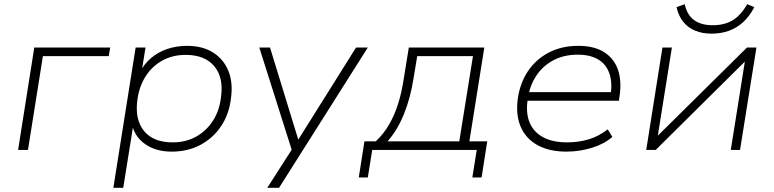

<svg xmlns="http://www.w3.org/2000/svg" viewBox="-20 -713 3682 913"><path d="M66 0 143 -487H504L497 -446H184L113 0Z M519 180 625 -487H672L653 -369H645Q666 -410 699.5 -438Q733 -466 776.5 -480.5Q820 -495 869 -495Q943 -495 993 -463.5Q1043 -432 1066 -376Q1089 -320 1078 -243Q1069 -169 1031 -112.5Q993 -56 933 -24Q873 8 796 8Q724 8 673.5 -25.5Q623 -59 608 -119H614L566 180ZM801 -36Q864 -36 913 -63.5Q962 -91 993 -139.5Q1024 -188 1031 -252Q1044 -344 999 -398Q954 -452 863 -452Q800 -452 751 -424.5Q702 -397 671.5 -348.5Q641 -300 633 -236Q621 -143 665.5 -89.5Q710 -36 801 -36Z M1251 180 1374 -12V21L1213 -487H1264L1403 -34H1389L1673 -487H1729L1307 180Z M1686 131 1713 -41H1767Q1804 -76 1829.5 -119.5Q1855 -163 1872.5 -217.5Q1890 -272 1900 -339L1924 -487H2283L2212 -41H2297L2270 131H2226L2247 0H1750L1729 131ZM1823 -41H2164L2229 -446H1964L1946 -338Q1932 -248 1901 -171Q1870 -94 1823 -41Z M2674 8Q2593 8 2537.5 -22Q2482 -52 2457 -108Q2432 -164 2442 -242Q2452 -316 2489.5 -373Q2527 -430 2588.5 -462.5Q2650 -495 2730 -495Q2806 -495 2853.5 -464.5Q2901 -434 2919 -380Q2937 -326 2926 -255L2923 -234H2470L2477 -275H2907L2883 -258Q2893 -319 2878 -363Q2863 -407 2825 -430Q2787 -453 2727 -453Q2663 -453 2613.5 -427.5Q2564 -402 2533 -357Q2502 -312 2492 -256L2490 -244Q2479 -178 2498 -131.5Q2517 -85 2562.5 -60.5Q2608 -36 2677 -36Q2730 -36 2778 -50Q2826 -64 2870 -98L2892 -62Q2853 -28 2794 -10Q2735 8 2674 8Z M3053 0 3130 -487H3175L3106 -55H3095L3532 -487H3577L3499 0H3455L3524 -433H3535L3098 0ZM3364 -553Q3320 -553 3286 -567Q3252 -581 3229.5 -608.5Q3207 -636 3197 -679L3236 -693Q3247 -642 3280.5 -617.5Q3314 -593 3369 -593Q3424 -593 3463 -616Q3502 -639 3533 -693L3567 -679Q3544 -635 3513 -607Q3482 -579 3444.5 -566Q3407 -553 3364 -553Z"/></svg>

Font: Nunito Sans 10pt SemiExpanded ExtraLight
Style: Italic
Weight: 250
Width: 6
Italic angle: -9°
Designer: Vernon Adams
Foundry: Vernon Adams
Version: Version 3.101;gftools[0.9.27]